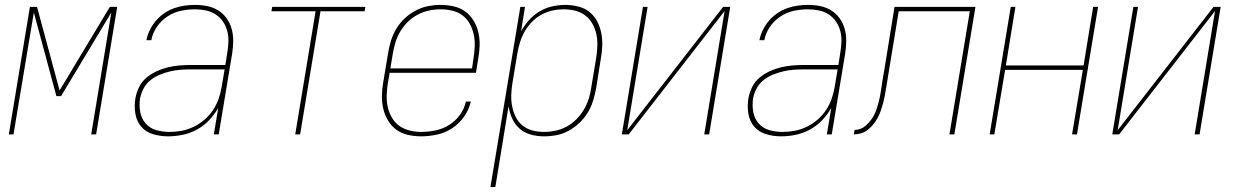

<svg xmlns="http://www.w3.org/2000/svg" viewBox="-20 -548 5040 783"><path d="M16 0 102 -520H131L223 -179L428 -520H458L372 0H352L434 -497L229 -156H210L118 -497L35 0Z M665 8Q633 8 603.5 -1Q574 -10 555.5 -32Q537 -54 532 -84.5Q527 -115 532 -146Q536 -170 547 -192.5Q558 -215 577 -231Q596 -247 619 -257.5Q642 -268 665 -273.5Q688 -279 711.5 -281Q735 -283 758 -283H899L907 -334Q911 -357 911.5 -379.5Q912 -402 906.5 -422.5Q901 -443 889 -460.5Q877 -478 859 -489.5Q841 -501 819.5 -505.5Q798 -510 775 -510Q747 -510 718 -504Q689 -498 663 -481Q637 -464 619.5 -438Q602 -412 597 -384H577Q581 -405 591 -425.5Q601 -446 616 -463.5Q631 -481 650 -494Q669 -507 690 -514.5Q711 -522 732.5 -525Q754 -528 775 -528Q801 -528 825.5 -523Q850 -518 870 -505.5Q890 -493 904 -473.5Q918 -454 924.5 -431Q931 -408 931 -382.5Q931 -357 927 -331L872 0H852L870 -108Q855 -81 832.5 -57.5Q810 -34 782 -19Q754 -4 724 2Q694 8 665 8ZM671 -10Q695 -10 720 -14.5Q745 -19 769 -30.5Q793 -42 813.5 -59.5Q834 -77 848.5 -99Q863 -121 871.5 -145Q880 -169 884 -194L896 -265H758Q738 -265 716.5 -263.5Q695 -262 674 -257Q653 -252 632 -243.5Q611 -235 593.5 -221Q576 -207 565.5 -187Q555 -167 551 -146Q547 -118 552 -91Q557 -64 574 -44.5Q591 -25 617 -17.5Q643 -10 671 -10Z M1184 0 1267 -502H1087L1090 -520H1470L1467 -502H1287L1204 0Z M1697 8Q1670 8 1643.5 2Q1617 -4 1596.5 -19Q1576 -34 1562.5 -56.5Q1549 -79 1543 -104.5Q1537 -130 1537.5 -158Q1538 -186 1543 -213L1563 -333Q1567 -358 1575 -383.5Q1583 -409 1597 -432Q1611 -455 1631.5 -474Q1652 -493 1676 -505.5Q1700 -518 1726 -523Q1752 -528 1777 -528Q1804 -528 1830.5 -522Q1857 -516 1877.5 -501Q1898 -486 1911.5 -463.5Q1925 -441 1931 -415Q1937 -389 1936 -361.5Q1935 -334 1930 -307L1921 -251H1569L1562 -210Q1558 -186 1557 -161Q1556 -136 1561 -113Q1566 -90 1577.5 -69.5Q1589 -49 1607.5 -35.5Q1626 -22 1649.5 -16Q1673 -10 1697 -10Q1726 -10 1755.5 -16Q1785 -22 1811 -38Q1837 -54 1855.5 -79.5Q1874 -105 1880 -134H1900Q1893 -102 1873 -73Q1853 -44 1824 -25Q1795 -6 1762 1Q1729 8 1697 8ZM1572 -269H1905L1911 -310Q1915 -334 1916 -359Q1917 -384 1912 -407Q1907 -430 1896 -450.5Q1885 -471 1866.5 -485Q1848 -499 1824.5 -504.5Q1801 -510 1776 -510Q1753 -510 1729.5 -505Q1706 -500 1684 -488.5Q1662 -477 1644 -459.5Q1626 -442 1613 -420.5Q1600 -399 1593 -376Q1586 -353 1582 -330Z M1980 215 2102 -520H2121L2105 -420Q2118 -444 2137 -465.5Q2156 -487 2180.5 -501.5Q2205 -516 2232 -522Q2259 -528 2285 -528Q2312 -528 2338 -521.5Q2364 -515 2383.5 -499.5Q2403 -484 2415 -461.5Q2427 -439 2432 -413.5Q2437 -388 2436 -361Q2435 -334 2430 -307L2411 -187Q2406 -162 2398.5 -137Q2391 -112 2377 -89Q2363 -66 2343 -47Q2323 -28 2299.5 -15Q2276 -2 2250 3Q2224 8 2199 8Q2171 8 2145 1Q2119 -6 2099.5 -23Q2080 -40 2069 -64Q2058 -88 2054 -115L2000 215ZM2199 -10Q2222 -10 2245.5 -15Q2269 -20 2290.5 -31.5Q2312 -43 2330 -61Q2348 -79 2360.5 -100Q2373 -121 2380.5 -144Q2388 -167 2391 -190L2411 -310Q2415 -334 2416 -358.5Q2417 -383 2412.5 -406Q2408 -429 2397 -449.5Q2386 -470 2368 -484Q2350 -498 2327 -504Q2304 -510 2279 -510Q2256 -510 2233 -505Q2210 -500 2188.5 -488.5Q2167 -477 2149.5 -459Q2132 -441 2120 -420Q2108 -399 2101 -376.5Q2094 -354 2090 -331L2070 -211Q2066 -187 2065 -162.5Q2064 -138 2068.5 -115Q2073 -92 2083 -71.5Q2093 -51 2110.5 -36.5Q2128 -22 2151 -16Q2174 -10 2199 -10Z M2516 0 2602 -520H2621L2538 -17L2929 -520H2958L2872 0H2852L2935 -503L2544 0Z M3165 8Q3133 8 3103.5 -1Q3074 -10 3055.5 -32Q3037 -54 3032 -84.5Q3027 -115 3032 -146Q3036 -170 3047 -192.5Q3058 -215 3077 -231Q3096 -247 3119 -257.5Q3142 -268 3165 -273.5Q3188 -279 3211.5 -281Q3235 -283 3258 -283H3399L3407 -334Q3411 -357 3411.5 -379.5Q3412 -402 3406.5 -422.5Q3401 -443 3389 -460.5Q3377 -478 3359 -489.5Q3341 -501 3319.5 -505.5Q3298 -510 3275 -510Q3247 -510 3218 -504Q3189 -498 3163 -481Q3137 -464 3119.5 -438Q3102 -412 3097 -384H3077Q3081 -405 3091 -425.5Q3101 -446 3116 -463.5Q3131 -481 3150 -494Q3169 -507 3190 -514.5Q3211 -522 3232.5 -525Q3254 -528 3275 -528Q3301 -528 3325.5 -523Q3350 -518 3370 -505.5Q3390 -493 3404 -473.5Q3418 -454 3424.5 -431Q3431 -408 3431 -382.5Q3431 -357 3427 -331L3372 0H3352L3370 -108Q3355 -81 3332.5 -57.5Q3310 -34 3282 -19Q3254 -4 3224 2Q3194 8 3165 8ZM3171 -10Q3195 -10 3220 -14.5Q3245 -19 3269 -30.5Q3293 -42 3313.5 -59.5Q3334 -77 3348.5 -99Q3363 -121 3371.5 -145Q3380 -169 3384 -194L3396 -265H3258Q3238 -265 3216.5 -263.5Q3195 -262 3174 -257Q3153 -252 3132 -243.5Q3111 -235 3093.5 -221Q3076 -207 3065.5 -187Q3055 -167 3051 -146Q3047 -118 3052 -91Q3057 -64 3074 -44.5Q3091 -25 3117 -17.5Q3143 -10 3171 -10Z M3462 0 3465 -18Q3477 -18 3489 -22.5Q3501 -27 3511 -36Q3521 -45 3529.5 -55.5Q3538 -66 3544 -77.5Q3550 -89 3554 -101Q3558 -113 3561.5 -125Q3565 -137 3567.5 -149.5Q3570 -162 3572 -174Q3575 -196 3578.5 -217.5Q3582 -239 3586 -261L3628 -520H3958L3872 0H3852L3935 -502H3645L3605 -258Q3602 -240 3599 -221.5Q3596 -203 3593 -185Q3591 -170 3588 -155.5Q3585 -141 3581 -126Q3577 -111 3572 -96.5Q3567 -82 3559.5 -68Q3552 -54 3542 -41.5Q3532 -29 3519.5 -19Q3507 -9 3492 -4.5Q3477 0 3462 0Z M4016 0 4102 -520H4121L4082 -281H4399L4438 -520H4458L4372 0H4352L4396 -263H4079L4035 0Z M4516 0 4602 -520H4621L4538 -17L4929 -520H4958L4872 0H4852L4935 -503L4544 0Z"/></svg>

Font: Iosevka SS04 Thin Oblique
Style: Regular
Weight: 100
Italic angle: -9°
Monospace: yes
Designer: Belleve Invis
Foundry: Belleve Invis
Version: Version 19.0.0; ttfautohint (v1.8.4)